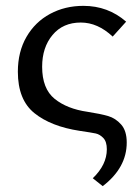

<svg xmlns="http://www.w3.org/2000/svg" viewBox="-20 -441 479 656"><path d="M297 168Q345 122 345 69Q345 43 333 30.5Q321 18 307 15Q293 12 252 6Q154 -9 97.5 -54.5Q41 -100 41 -196Q41 -264 70.5 -315Q100 -366 151 -393.5Q202 -421 265 -421Q349 -421 411 -367L365 -316Q314 -364 256 -364Q195 -364 159.5 -321.5Q124 -279 124 -213Q124 -138 166.5 -103.5Q209 -69 279 -59Q324 -52 349.5 -44.5Q375 -37 394 -15.5Q413 6 413 46Q413 132 331 195Z"/></svg>

Font: Ysabeau Infant Medium
Style: Regular
Weight: 500
Designer: Christian Thalmann (Catharsis Fonts)
Version: Version 0.003